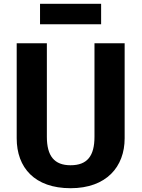

<svg xmlns="http://www.w3.org/2000/svg" viewBox="-20 -975 746 1012"><path d="M513 -847V-955H191V-847ZM637 -747H478V-254C478 -153 440 -104 352 -104C266 -104 227 -153 227 -254V-747H68V-246C68 -91 163 17 352 17C541 17 637 -96 637 -246Z"/></svg>

Font: Glow Sans TC Normal
Style: Bold
Weight: 700
Designer: Ryoko NISHIZUKA (kana, bopomofo & ideographs); Paul D. Hunt (Latin, Greek & Cyrillic); Sandoll Communications, Soo-young
Version: Version 0.93